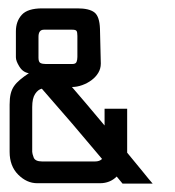

<svg xmlns="http://www.w3.org/2000/svg" viewBox="-20 -438 419 459"><path d="M224 -58Q153 -143 80 -226Q71 -224 64 -213.5Q57 -203 57 -182V-75Q57 -71 60.5 -61.5Q64 -52 81 -52H207Q218 -52 224 -58ZM273 1 259 -16Q243 0 219 0H69Q44 0 23.5 -20.5Q3 -41 3 -75V-188Q3 -203 5.5 -213.5Q8 -224 13.5 -232Q19 -240 28 -247.5Q37 -255 49 -263Q35 -265 26.5 -278.5Q18 -292 18 -301V-363Q18 -387 32 -402.5Q46 -418 81 -418H165Q193 -418 205.5 -408.5Q218 -399 219 -369L221 -286Q221 -274 215 -264Q209 -254 199 -246.5Q189 -239 176.5 -234.5Q164 -230 152 -230Q164 -216 185 -191.5Q206 -167 230 -138V-178H284V-75V-73Q305 -48 321 -28Q337 -8 345 1ZM165 -352Q165 -361 163 -364Q161 -367 153 -367H85Q72 -367 72 -350V-300Q72 -290 76.5 -287.5Q81 -285 89 -285H153Q161 -285 163 -290Q165 -295 165 -302Z"/></svg>

Font: Chathura
Style: ExtraBold
Weight: 800
Designer: Appaji Ambarisha Darbha
Foundry: Aditya Fonts
Version: Version 1.001 2016